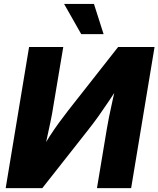

<svg xmlns="http://www.w3.org/2000/svg" viewBox="-20 -970 817 990"><path d="M656.2 0H480L530.3 -302.2Q534.2 -327.1 542.2 -366.9Q550.3 -406.7 561.3 -456.1Q572.3 -505.4 584 -557.6L609.4 -552.2Q573.7 -497.1 544.4 -453.1Q515.1 -409.2 489 -372.6Q462.9 -335.9 435.5 -301.3L198.2 0H9.3L129.9 -727.5H306.2L253.9 -416Q249.5 -385.7 240 -340.6Q230.5 -295.4 220 -247.6Q209.5 -199.7 200.7 -161.1L184.6 -180.7Q210.4 -227.5 235.8 -266.8Q261.2 -306.2 285.2 -338.6Q309.1 -371.1 330.6 -398.9L588.9 -727.5H776.9ZM398.9 -793.9 310.5 -949.7H464.4L514.2 -793.9Z"/></svg>

Font: Inter 20pt ExtraBold
Style: Italic
Weight: 800
Italic angle: -9.3988°
Version: Version 4.001;git-66647c0bb